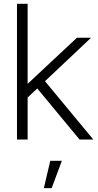

<svg xmlns="http://www.w3.org/2000/svg" viewBox="-20 -740 522 1018"><path d="M463 -540H388L126.5 -295.5V-720H70V0H126.5V-223L177.5 -271L402 0H475L218.5 -309.5ZM254 257.5 308 112.5H246.5L212.5 257.5Z"/></svg>

Font: Hauora Light
Style: Regular
Weight: 300
Designer: Wayne Shih
Foundry: WCYS
Version: Version 1.001;hotconv 1.0.109;makeotfexe 2.5.65596